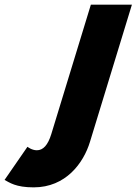

<svg xmlns="http://www.w3.org/2000/svg" viewBox="-61 -533 589 828"><path d="M330.9 -513 160.3 45C145.6 93 125.1 115 97.8 115C75.8 115 57.4 100 57.4 100L-41.4 243C-19.7 254 5.9 275 84.2 275C223 275 299.1 170 326.9 79L507.9 -513Z"/></svg>

Font: Hussar
Style: BdSuprConOblThree
Weight: 700
Foundry: Cannot Into Space Fonts
Version: Version 2.00